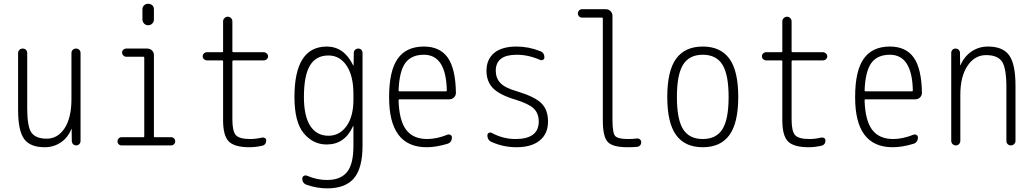

<svg xmlns="http://www.w3.org/2000/svg" viewBox="-20 -780 5540 1030"><path d="M219.7 9.8Q141.6 9.8 109.4 -34.7Q77.1 -79.1 77.1 -190.4V-496.1Q77.1 -505.9 84.5 -512.7Q91.8 -519.5 102.1 -519.5Q112.3 -519.5 119.1 -512.7Q126 -505.9 126 -496.1V-199.2Q126 -100.6 148.9 -68.4Q171.9 -36.1 230.5 -36.1Q290 -36.1 326.7 -92.3Q363.3 -148.4 363.3 -249V-495.1Q363.3 -505.9 370.6 -512.7Q377.9 -519.5 388.2 -519.5Q398.4 -519.5 405.3 -512.7Q412.1 -505.9 412.1 -495.1V-24.4Q412.1 -14.6 405.8 -7.3Q399.4 0 389.2 0Q378.9 0 372.1 -6.8Q365.2 -13.7 365.2 -24.4L364.3 -87.9Q364.3 -88.9 363.3 -88.9Q362.3 -88.9 362.3 -86.9Q343.8 -41 305.7 -15.6Q267.6 9.8 219.7 9.8Z M631.8 0Q623 0 616.7 -6.3Q610.4 -12.7 610.4 -22Q610.4 -31.2 616.7 -37.6Q623 -43.9 631.8 -43.9H750Q753.9 -43.9 753.9 -48.8V-470.7Q753.9 -475.6 750 -475.6H657.2Q648.4 -475.6 641.6 -482.4Q634.8 -489.3 634.8 -498Q634.8 -506.8 641.6 -513.2Q648.4 -519.5 657.2 -519.5H769.5Q784.2 -519.5 794.9 -509.8Q805.7 -500 805.7 -485.4V-48.8Q805.7 -43.9 809.6 -43.9H898.4Q907.2 -43.9 913.6 -37.6Q919.9 -31.2 919.9 -22Q919.9 -12.7 913.6 -6.3Q907.2 0 898.4 0ZM744.1 -730.5Q744.1 -743.2 752.9 -751.5Q761.7 -759.8 774.9 -759.8Q788.1 -759.8 796.9 -751.5Q805.7 -743.2 805.7 -730.5V-675.8Q805.7 -663.1 796.9 -653.8Q788.1 -644.5 774.9 -644.5Q761.7 -644.5 752.9 -653.8Q744.1 -663.1 744.1 -675.8Z M1089.8 -456.1Q1081.1 -456.1 1074.2 -462.4Q1067.4 -468.8 1067.4 -478Q1067.4 -487.3 1074.2 -493.7Q1081.1 -500 1089.8 -500H1172.9Q1176.8 -500 1176.8 -504.9V-665Q1176.8 -675.8 1184.6 -683.1Q1192.4 -690.4 1202.1 -690.4Q1211.9 -690.4 1219.2 -683.1Q1226.6 -675.8 1226.6 -665V-504.9Q1226.6 -500 1232.4 -500H1394.5Q1403.3 -500 1410.6 -493.7Q1418 -487.3 1418 -478Q1418 -468.8 1411.1 -462.4Q1404.3 -456.1 1394.5 -456.1H1232.4Q1227.5 -456.1 1226.6 -451.2V-139.6Q1226.6 -75.2 1245.6 -54.7Q1264.6 -34.2 1322.3 -34.2Q1352.5 -34.2 1385.7 -42Q1393.6 -43.9 1400.9 -39.6Q1408.2 -35.2 1408.2 -27.3Q1408.2 -2.9 1385.7 2Q1350.6 9.8 1318.4 9.8Q1238.3 9.8 1207.5 -21Q1176.8 -51.8 1176.8 -134.8V-451.2Q1176.8 -456.1 1172.9 -456.1Z M1742.2 -482.4Q1674.8 -482.4 1642.6 -428.2Q1610.4 -374 1610.4 -259.8Q1610.4 -157.2 1644.5 -104.5Q1678.7 -51.8 1742.2 -51.8Q1801.8 -51.8 1838.9 -103.5Q1876 -155.3 1876 -245.1V-275.4Q1876 -373 1839.4 -427.7Q1802.7 -482.4 1742.2 -482.4ZM1732.4 -4.9Q1660.2 -4.9 1609.9 -64.5Q1559.6 -124 1559.6 -259.8Q1559.6 -529.3 1732.4 -530.3Q1825.2 -530.3 1874 -430.7Q1874 -428.7 1876 -428.7Q1877 -428.7 1877 -429.7L1877.9 -496.1Q1877.9 -505.9 1884.8 -512.7Q1891.6 -519.5 1901.9 -519.5Q1912.1 -519.5 1918.5 -512.7Q1924.8 -505.9 1924.8 -496.1V2Q1924.8 122.1 1878.9 176.3Q1833 230.5 1735.4 230.5Q1680.7 230.5 1627 211.9Q1601.6 204.1 1601.6 177.7Q1601.6 168.9 1609.4 164.1Q1617.2 159.2 1625 162.1Q1683.6 186.5 1735.4 185.5Q1805.7 185.5 1840.8 144Q1876 102.5 1876 2V-102.5Q1876 -103.5 1874 -103.5Q1873 -103.5 1873 -101.6Q1829.1 -4.9 1732.4 -4.9Z M2253.9 -486.3Q2186.5 -486.3 2154.3 -441.9Q2122.1 -397.5 2118.2 -294.9Q2118.2 -290 2123 -290H2372.1Q2377 -290 2377 -294.9Q2373 -486.3 2253.9 -486.3ZM2268.6 9.8Q2066.4 9.8 2067.4 -259.8Q2067.4 -399.4 2113.3 -464.8Q2159.2 -530.3 2253.9 -530.3Q2339.8 -530.3 2381.8 -471.2Q2423.8 -412.1 2425.8 -282.2Q2425.8 -267.6 2415.5 -257.3Q2405.3 -247.1 2389.6 -247.1H2123Q2118.2 -247.1 2118.2 -242.2Q2121.1 -133.8 2158.7 -84Q2196.3 -34.2 2271.5 -34.2Q2322.3 -34.2 2380.9 -57.6Q2388.7 -60.5 2396.5 -56.2Q2404.3 -51.8 2404.3 -43Q2404.3 -16.6 2380.9 -8.8Q2320.3 9.8 2268.6 9.8Z M2746.1 -245.1Q2661.1 -270.5 2625.5 -306.2Q2589.8 -341.8 2589.8 -400.4Q2589.8 -461.9 2631.3 -496.1Q2672.9 -530.3 2750 -530.3Q2816.4 -530.3 2877 -505.9Q2900.4 -498 2900.4 -471.7Q2900.4 -463.9 2893.6 -459.5Q2886.7 -455.1 2878.9 -458Q2815.4 -486.3 2752 -486.3Q2639.6 -486.3 2639.6 -400.4Q2639.6 -361.3 2664.1 -335Q2688.5 -308.6 2753.9 -290Q2847.7 -261.7 2883.8 -226.6Q2919.9 -191.4 2919.9 -127.9Q2919.9 -62.5 2875.5 -26.4Q2831.1 9.8 2750 9.8Q2681.6 9.8 2619.1 -17.6Q2594.7 -27.3 2594.7 -54.7Q2594.7 -62.5 2602.1 -66.9Q2609.4 -71.3 2617.2 -67.4Q2678.7 -34.2 2745.1 -34.2Q2870.1 -34.2 2870.1 -127.9Q2870.1 -171.9 2843.3 -197.8Q2816.4 -223.6 2746.1 -245.1Z M3101.6 -685.5Q3092.8 -685.5 3086.4 -692.4Q3080.1 -699.2 3080.1 -708Q3080.1 -716.8 3086.4 -723.6Q3092.8 -730.5 3101.6 -730.5H3230.5Q3245.1 -730.5 3255.4 -720.2Q3265.6 -710 3265.6 -695.3V-139.6Q3265.6 -67.4 3279.8 -50.8Q3293.9 -34.2 3349.6 -34.2Q3373 -34.2 3397.5 -37.1Q3406.2 -38.1 3413.1 -32.2Q3419.9 -26.4 3419.9 -16.6Q3419.9 -6.8 3413.6 0Q3407.2 6.8 3397.5 7.8Q3380.9 9.8 3345.7 9.8Q3266.6 9.8 3240.2 -18.6Q3213.9 -46.9 3213.9 -134.8V-680.7Q3213.9 -685.5 3210 -685.5Z M3855.5 -433.1Q3822.3 -486.3 3750 -486.3Q3677.7 -486.3 3644.5 -433.1Q3611.3 -379.9 3611.3 -259.8Q3611.3 -139.6 3644.5 -86.9Q3677.7 -34.2 3750 -34.2Q3822.3 -34.2 3855.5 -86.9Q3888.7 -139.6 3888.7 -259.8Q3888.7 -379.9 3855.5 -433.1ZM3893.1 -55.7Q3845.7 9.8 3750 9.8Q3654.3 9.8 3606.9 -55.7Q3559.6 -121.1 3559.6 -260.3Q3559.6 -399.4 3606.9 -464.8Q3654.3 -530.3 3750 -530.3Q3845.7 -530.3 3893.1 -464.8Q3940.4 -399.4 3940.4 -260.3Q3940.4 -121.1 3893.1 -55.7Z M4089.8 -456.1Q4081.1 -456.1 4074.2 -462.4Q4067.4 -468.8 4067.4 -478Q4067.4 -487.3 4074.2 -493.7Q4081.1 -500 4089.8 -500H4172.9Q4176.8 -500 4176.8 -504.9V-665Q4176.8 -675.8 4184.6 -683.1Q4192.4 -690.4 4202.1 -690.4Q4211.9 -690.4 4219.2 -683.1Q4226.6 -675.8 4226.6 -665V-504.9Q4226.6 -500 4232.4 -500H4394.5Q4403.3 -500 4410.6 -493.7Q4418 -487.3 4418 -478Q4418 -468.8 4411.1 -462.4Q4404.3 -456.1 4394.5 -456.1H4232.4Q4227.5 -456.1 4226.6 -451.2V-139.6Q4226.6 -75.2 4245.6 -54.7Q4264.6 -34.2 4322.3 -34.2Q4352.5 -34.2 4385.7 -42Q4393.6 -43.9 4400.9 -39.6Q4408.2 -35.2 4408.2 -27.3Q4408.2 -2.9 4385.7 2Q4350.6 9.8 4318.4 9.8Q4238.3 9.8 4207.5 -21Q4176.8 -51.8 4176.8 -134.8V-451.2Q4176.8 -456.1 4172.9 -456.1Z M4753.9 -486.3Q4686.5 -486.3 4654.3 -441.9Q4622.1 -397.5 4618.2 -294.9Q4618.2 -290 4623 -290H4872.1Q4877 -290 4877 -294.9Q4873 -486.3 4753.9 -486.3ZM4768.6 9.8Q4566.4 9.8 4567.4 -259.8Q4567.4 -399.4 4613.3 -464.8Q4659.2 -530.3 4753.9 -530.3Q4839.8 -530.3 4881.8 -471.2Q4923.8 -412.1 4925.8 -282.2Q4925.8 -267.6 4915.5 -257.3Q4905.3 -247.1 4889.6 -247.1H4623Q4618.2 -247.1 4618.2 -242.2Q4621.1 -133.8 4658.7 -84Q4696.3 -34.2 4771.5 -34.2Q4822.3 -34.2 4880.9 -57.6Q4888.7 -60.5 4896.5 -56.2Q4904.3 -51.8 4904.3 -43Q4904.3 -16.6 4880.9 -8.8Q4820.3 9.8 4768.6 9.8Z M5107.4 0Q5097.7 0 5090.3 -6.8Q5083 -13.7 5083 -25.4V-496.1Q5083 -505.9 5089.4 -512.7Q5095.7 -519.5 5106 -519.5Q5116.2 -519.5 5123 -512.7Q5129.9 -505.9 5129.9 -496.1L5130.9 -430.7Q5130.9 -429.7 5131.8 -429.7Q5132.8 -429.7 5132.8 -430.7Q5152.3 -476.6 5191.4 -503.4Q5230.5 -530.3 5280.3 -530.3Q5360.4 -530.3 5394 -482.9Q5427.7 -435.5 5427.7 -320.3V-24.4Q5427.7 -14.6 5420.4 -7.3Q5413.1 0 5402.8 0Q5392.6 0 5385.7 -6.8Q5378.9 -13.7 5378.9 -24.4V-310.5Q5378.9 -416 5355 -450.2Q5331.1 -484.4 5270 -484.4Q5209 -484.4 5170.4 -427.2Q5131.8 -370.1 5131.8 -271.5V-25.4Q5131.8 -14.6 5125 -7.3Q5118.2 0 5107.4 0Z"/></svg>

Font: Rounded-L Mgen+ 1m light
Style: Regular
Weight: 200
Designer: [Source Han Sans]
Ryoko NISHIZUKA  (kana & ideographs); Paul D. Hunt (Latin, Greek & Cyrillic); Wenlong ZHANG  (bopomofo
Version: Version 1.059.20150602